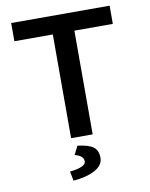

<svg xmlns="http://www.w3.org/2000/svg" viewBox="-95 -723 790 1014"><g transform="rotate(-10 300.0 -215.5)"><path d="M215.8 223.1 206.1 172.9Q292 163.1 292 132.8Q292 102.5 245.1 90.8L268.1 44.9Q327.1 51.8 352.1 70.3Q377 88.9 377 128.9Q377 168.9 331.5 193.4Q286.1 217.8 215.8 223.1ZM242.2 0V-556.2H36.1V-653.8H564V-556.2H357.9V0Z"/></g></svg>

Font: SourceCodePro-Semibold
Style: Regular
Weight: 600
Monospace: yes
Designer: Paul D. Hunt
Foundry: Adobe Systems Incorporated
Version: Version 1.009;PS 1.000;hotconv 1.0.70;makeotf.lib2.5.5900